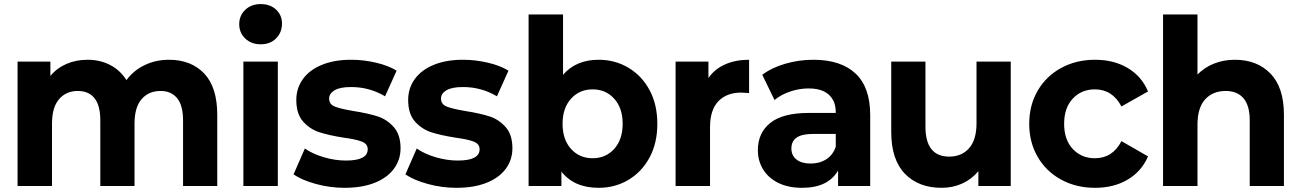

<svg xmlns="http://www.w3.org/2000/svg" viewBox="-20 -894 6253 923"><path d="M1024.4 -342.2V0H860V-315.6Q860 -386.7 831.7 -421.7Q803.3 -456.7 752.2 -456.7Q694.4 -456.7 660.6 -417.2Q626.7 -377.8 626.7 -300V0H462.2V-315.6Q462.2 -386.7 434.4 -421.7Q406.7 -456.7 354.4 -456.7Q297.8 -456.7 263.9 -417.2Q230 -377.8 230 -300V0H64.4V-597.8H222.2V-528.9Q253.3 -566.7 299.4 -586.7Q345.6 -606.7 401.1 -606.7Q461.1 -606.7 509.4 -581.7Q557.8 -556.7 587.8 -508.9Q622.2 -555.6 675.6 -581.1Q728.9 -606.7 792.2 -606.7Q898.9 -606.7 961.7 -540.6Q1024.4 -474.4 1024.4 -342.2Z M1130 -777.8Q1130 -818.9 1158.9 -846.7Q1187.8 -874.4 1233.3 -874.4Q1278.9 -874.4 1307.2 -847.8Q1335.6 -821.1 1335.6 -781.1Q1335.6 -737.8 1307.2 -709.4Q1278.9 -681.1 1233.3 -681.1Q1187.8 -681.1 1158.9 -708.9Q1130 -736.7 1130 -777.8ZM1315.6 -597.8V0H1150V-597.8Z M1391.1 -55.6 1445.6 -180Q1484.4 -153.3 1537.8 -137.8Q1591.1 -122.2 1643.3 -122.2Q1747.8 -122.2 1747.8 -176.7Q1747.8 -202.2 1719.4 -213.3Q1691.1 -224.4 1632.2 -232.2Q1562.2 -243.3 1516.7 -257.8Q1471.1 -272.2 1437.8 -308.9Q1404.4 -345.6 1404.4 -413.3Q1404.4 -470 1436.1 -513.9Q1467.8 -557.8 1527.2 -582.2Q1586.7 -606.7 1667.8 -606.7Q1727.8 -606.7 1787.2 -592.8Q1846.7 -578.9 1886.7 -554.4L1831.1 -431.1Q1756.7 -475.6 1667.8 -475.6Q1614.4 -475.6 1588.3 -460Q1562.2 -444.4 1562.2 -420Q1562.2 -392.2 1591.1 -381.1Q1620 -370 1681.1 -360Q1751.1 -348.9 1795.6 -334.4Q1840 -320 1872.8 -283.3Q1905.6 -246.7 1905.6 -181.1Q1905.6 -125.6 1873.3 -82.2Q1841.1 -38.9 1780.6 -15Q1720 8.9 1636.7 8.9Q1566.7 8.9 1499.4 -9.4Q1432.2 -27.8 1391.1 -55.6Z M1928.9 -55.6 1983.3 -180Q2022.2 -153.3 2075.6 -137.8Q2128.9 -122.2 2181.1 -122.2Q2285.6 -122.2 2285.6 -176.7Q2285.6 -202.2 2257.2 -213.3Q2228.9 -224.4 2170 -232.2Q2100 -243.3 2054.4 -257.8Q2008.9 -272.2 1975.6 -308.9Q1942.2 -345.6 1942.2 -413.3Q1942.2 -470 1973.9 -513.9Q2005.6 -557.8 2065 -582.2Q2124.4 -606.7 2205.6 -606.7Q2265.6 -606.7 2325 -592.8Q2384.4 -578.9 2424.4 -554.4L2368.9 -431.1Q2294.4 -475.6 2205.6 -475.6Q2152.2 -475.6 2126.1 -460Q2100 -444.4 2100 -420Q2100 -392.2 2128.9 -381.1Q2157.8 -370 2218.9 -360Q2288.9 -348.9 2333.3 -334.4Q2377.8 -320 2410.6 -283.3Q2443.3 -246.7 2443.3 -181.1Q2443.3 -125.6 2411.1 -82.2Q2378.9 -38.9 2318.3 -15Q2257.8 8.9 2174.4 8.9Q2104.4 8.9 2037.2 -9.4Q1970 -27.8 1928.9 -55.6Z M3140 -298.9Q3140 -206.7 3102.8 -137.2Q3065.6 -67.8 3001.1 -29.4Q2936.7 8.9 2857.8 8.9Q2740 8.9 2678.9 -68.9V0H2521.1V-824.4H2686.7V-534.4Q2748.9 -606.7 2857.8 -606.7Q2936.7 -606.7 3001.1 -568.3Q3065.6 -530 3102.8 -460.6Q3140 -391.1 3140 -298.9ZM2973.3 -298.9Q2973.3 -374.4 2932.8 -419.4Q2892.2 -464.4 2828.9 -464.4Q2765.6 -464.4 2725 -419.4Q2684.4 -374.4 2684.4 -298.9Q2684.4 -223.3 2725 -178.3Q2765.6 -133.3 2828.9 -133.3Q2892.2 -133.3 2932.8 -178.3Q2973.3 -223.3 2973.3 -298.9Z M3581.1 -606.7V-446.7Q3552.2 -448.9 3543.3 -448.9Q3473.3 -448.9 3433.3 -407.2Q3393.3 -365.6 3393.3 -282.2V0H3227.8V-597.8H3385.6V-518.9Q3415.6 -562.2 3465.6 -584.4Q3515.6 -606.7 3581.1 -606.7Z M4163.3 -341.1V0H4008.9V-74.4Q3961.1 8.9 3835.6 8.9Q3770 8.9 3722.2 -14.4Q3674.4 -37.8 3648.9 -78.9Q3623.3 -120 3623.3 -172.2Q3623.3 -255.6 3683.3 -303.3Q3743.3 -351.1 3867.8 -351.1H3997.8Q3997.8 -391.1 3984.4 -413.3Q3954.4 -468.9 3867.8 -468.9Q3822.2 -468.9 3778.3 -453.9Q3734.4 -438.9 3703.3 -413.3L3644.4 -534.4Q3690 -568.9 3755.6 -587.8Q3821.1 -606.7 3890 -606.7Q4022.2 -606.7 4092.8 -540.6Q4163.3 -474.4 4163.3 -341.1ZM3997.8 -188.9V-250H3885.6Q3784.4 -250 3784.4 -180Q3784.4 -146.7 3808.9 -127.2Q3833.3 -107.8 3876.7 -107.8Q3920 -107.8 3952.2 -128.3Q3984.4 -148.9 3997.8 -188.9Z M4838.9 0H4683.3V-71.1Q4651.1 -32.2 4605.6 -11.7Q4560 8.9 4506.7 8.9Q4395.6 8.9 4330 -58.9Q4264.4 -126.7 4264.4 -260V-597.8H4428.9V-285.6Q4428.9 -141.1 4543.3 -141.1Q4603.3 -141.1 4638.9 -181.7Q4674.4 -222.2 4674.4 -302.2V-597.8H4838.9Z M4927.8 -298.9Q4927.8 -387.8 4968.3 -457.8Q5008.9 -527.8 5081.1 -567.2Q5153.3 -606.7 5244.4 -606.7Q5334.4 -606.7 5401.1 -567.2Q5467.8 -527.8 5498.9 -454.4L5371.1 -382.2Q5327.8 -464.4 5243.3 -464.4Q5178.9 -464.4 5137.2 -420Q5095.6 -375.6 5095.6 -298.9Q5095.6 -222.2 5137.2 -177.8Q5178.9 -133.3 5243.3 -133.3Q5328.9 -133.3 5371.1 -215.6L5498.9 -142.2Q5467.8 -70 5401.1 -30.6Q5334.4 8.9 5244.4 8.9Q5153.3 8.9 5081.1 -30.6Q5008.9 -70 4968.3 -140Q4927.8 -210 4927.8 -298.9Z M6152.2 -342.2V0H5987.8V-315.6Q5987.8 -386.7 5957.8 -421.7Q5927.8 -456.7 5872.2 -456.7Q5810 -456.7 5773.3 -416.1Q5736.7 -375.6 5736.7 -295.6V0H5571.1V-824.4H5736.7V-535.6Q5770 -570 5816.1 -588.3Q5862.2 -606.7 5916.7 -606.7Q6023.3 -606.7 6087.8 -540Q6152.2 -473.3 6152.2 -342.2Z"/></svg>

Font: Paperlogy 8 ExtraBold
Style: Regular
Weight: 800
Designer: redesigned by Lee Juim, glyphs from Gmarket Sans & Montserrat
Foundry: PT&
Version: Version 1.001